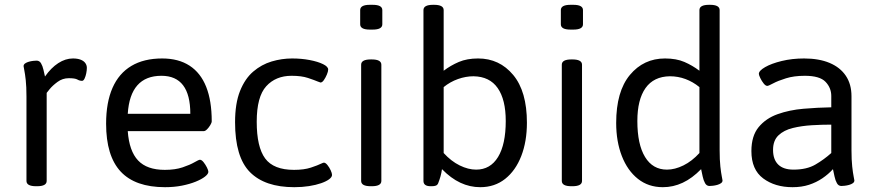

<svg xmlns="http://www.w3.org/2000/svg" viewBox="-20 -772 3639 798"><path d="M283 -529Q302 -529 315 -524Q328 -519 334.5 -510Q341 -501 341 -490Q341 -480 338.5 -467.5Q336 -455 331.5 -445.5Q327 -436 321 -436Q311 -436 301.5 -441.5Q292 -447 266 -447Q240 -447 219 -431.5Q198 -416 186 -401Q174 -386 174 -386V-20Q174 2 134 2H130Q90 2 90 -20V-371Q90 -412 87 -439Q84 -466 81 -480Q78 -494 78 -497Q78 -504 84.5 -508.5Q91 -513 100 -515.5Q109 -518 118 -519Q127 -520 132 -520Q144 -520 150.5 -509Q157 -498 160.5 -482.5Q164 -467 167 -454Q192 -490 222 -509.5Q252 -529 283 -529Z M654 -529Q722 -529 768 -499Q814 -469 837 -411Q860 -353 860 -268Q860 -262 854 -252Q848 -242 840.5 -234.5Q833 -227 827 -227H511Q517 -144 554 -105Q591 -66 665 -66Q708 -66 739 -76.5Q770 -87 788 -97.5Q806 -108 811 -108Q818 -108 826 -98Q834 -88 840 -76Q846 -64 846 -58Q846 -49 832 -38Q818 -27 793.5 -17Q769 -7 736.5 -0.5Q704 6 666 6Q542 6 481.5 -59Q421 -124 421 -258Q421 -346 447.5 -406.5Q474 -467 526 -498Q578 -529 654 -529ZM651 -457Q586 -457 551 -417.5Q516 -378 511 -299H771Q771 -378 741 -417.5Q711 -457 651 -457Z M1194 -529Q1233 -529 1267 -522.5Q1301 -516 1322.5 -505.5Q1344 -495 1344 -483Q1344 -475 1338.5 -462Q1333 -449 1326 -439Q1319 -429 1312 -429Q1311 -429 1308 -430.5Q1305 -432 1301 -433Q1287 -439 1260 -448Q1233 -457 1192 -457Q1126 -457 1086.5 -413.5Q1047 -370 1047 -266Q1047 -161 1082 -113.5Q1117 -66 1202 -66Q1244 -66 1272.5 -75.5Q1301 -85 1315 -92Q1319 -94 1322 -95Q1325 -96 1326 -96Q1333 -96 1341 -86Q1349 -76 1354.5 -64Q1360 -52 1360 -45Q1360 -36 1348 -27Q1336 -18 1314.5 -10.5Q1293 -3 1264.5 1.5Q1236 6 1203 6Q1081 6 1019 -56.5Q957 -119 957 -264Q957 -342 977.5 -393.5Q998 -445 1032.5 -474.5Q1067 -504 1109 -516.5Q1151 -529 1194 -529Z M1525 -525Q1565 -525 1565 -503V-20Q1565 2 1525 2H1521Q1481 2 1481 -20V-503Q1481 -525 1521 -525ZM1529 -752Q1569 -752 1569 -730V-671Q1569 -649 1529 -649H1517Q1477 -649 1477 -671V-730Q1477 -752 1517 -752Z M1784 -752Q1824 -752 1824 -730V-478Q1853 -500 1887 -514.5Q1921 -529 1967 -529Q2056 -529 2113 -460.5Q2170 -392 2170 -262Q2170 -184 2146.5 -123.5Q2123 -63 2079.5 -28.5Q2036 6 1976 6Q1933 6 1893.5 -12.5Q1854 -31 1817 -69Q1815 -54 1811 -39.5Q1807 -25 1801 -10Q1798 -3 1791.5 -0.5Q1785 2 1774 2H1770Q1740 2 1740 -20V-730Q1740 -752 1780 -752ZM1948 -455Q1916 -455 1883.5 -443.5Q1851 -432 1824 -410V-136Q1855 -102 1890.5 -84.5Q1926 -67 1959 -67Q2018 -67 2050 -119.5Q2082 -172 2082 -269Q2082 -358 2048.5 -406Q2015 -454 1948 -455Z M2359 -525Q2399 -525 2399 -503V-20Q2399 2 2359 2H2355Q2315 2 2315 -20V-503Q2315 -525 2355 -525ZM2363 -752Q2403 -752 2403 -730V-671Q2403 -649 2363 -649H2351Q2311 -649 2311 -671V-730Q2311 -752 2351 -752Z M2931 -752Q2971 -752 2971 -730V-148Q2971 -107 2974 -80Q2977 -53 2980 -38.5Q2983 -24 2983 -22Q2983 -15 2976.5 -10.5Q2970 -6 2961 -3.5Q2952 -1 2943 0Q2934 1 2929 1Q2917 1 2910.5 -10.5Q2904 -22 2900.5 -38.5Q2897 -55 2894 -69Q2857 -31 2817.5 -12.5Q2778 6 2735 6Q2675 6 2631.5 -28.5Q2588 -63 2564.5 -123.5Q2541 -184 2541 -261Q2541 -392 2598 -460.5Q2655 -529 2744 -529Q2791 -529 2824.5 -514.5Q2858 -500 2887 -478V-730Q2887 -752 2927 -752ZM2764 -455Q2697 -454 2663 -406Q2629 -358 2629 -269Q2629 -172 2661 -119.5Q2693 -67 2752 -67Q2785 -67 2820.5 -84.5Q2856 -102 2887 -136V-410Q2860 -432 2829 -443.5Q2798 -455 2764 -455Z M3322 -529Q3384 -529 3428 -510.5Q3472 -492 3495.5 -457Q3519 -422 3519 -372V-148Q3519 -107 3522 -80Q3525 -53 3528 -38.5Q3531 -24 3531 -22Q3531 -15 3524.5 -10.5Q3518 -6 3509 -3.5Q3500 -1 3491 0Q3482 1 3477 1Q3465 1 3458.5 -10.5Q3452 -22 3448.5 -38.5Q3445 -55 3442 -69Q3423 -48 3398 -31Q3373 -14 3342.5 -4Q3312 6 3274 6Q3201 6 3152 -30.5Q3103 -67 3103 -144Q3103 -207 3133 -243.5Q3163 -280 3212 -297.5Q3261 -315 3319.5 -320Q3378 -325 3435 -326V-373Q3435 -407 3411 -432Q3387 -457 3325 -457Q3280 -457 3246.5 -446.5Q3213 -436 3193.5 -425.5Q3174 -415 3169 -415Q3162 -415 3154 -425Q3146 -435 3140 -447.5Q3134 -460 3134 -465Q3134 -478 3160 -493Q3186 -508 3229 -518.5Q3272 -529 3322 -529ZM3435 -254Q3396 -254 3354 -251.5Q3312 -249 3275 -240Q3238 -231 3215.5 -209.5Q3193 -188 3193 -149Q3193 -109 3214.5 -88Q3236 -67 3278 -67Q3333 -67 3369 -88Q3405 -109 3435 -136Z"/></svg>

Font: Asap VF Beta
Style: Regular
Weight: 400
Designer: Pablo Cosgaya
Foundry: Pablo Cosgaya
Version: Version 1.007